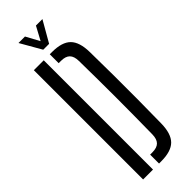

<svg xmlns="http://www.w3.org/2000/svg" viewBox="-312 -975 994 994"><g transform="rotate(-45 185.0 -478.0)"><path d="M51.9 0V-800H124.4V0ZM168.5 0V-65.2H184.6Q218.9 -65.2 234.6 -81.3Q250.3 -97.4 250.8 -131.6Q251.9 -199 252.4 -266.1Q253 -333.2 253 -400.3Q253 -467.4 252.4 -534.6Q251.9 -601.7 250.8 -669Q250.3 -703.1 234.6 -718.9Q218.9 -734.8 185.4 -734.8H168.5V-800H185.4Q257.7 -800 289.9 -767.8Q322.1 -735.5 323.3 -661.8Q324.8 -568.4 325.3 -484.2Q325.8 -400.1 325.3 -316.1Q324.8 -232.2 323.3 -138.8Q322.1 -64.6 289.7 -32.3Q257.3 0 184.6 0ZM161.3 -840.6 95.2 -955.8H142.7L183 -881.4L223 -955.8H270.4L204.3 -840.6Z"/></g></svg>

Font: Big Shoulders Stencil Display SC Thin
Style: Regular
Weight: 100
Designer: Patric King
Foundry: XO Type Co
Version: Version 2.001